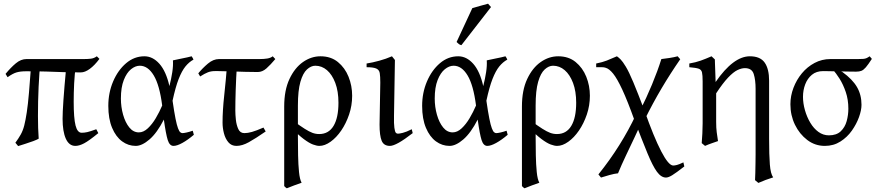

<svg xmlns="http://www.w3.org/2000/svg" viewBox="-20 -773 4729 1037"><path d="M121 -388Q90 -388 69.5 -382Q49 -376 21 -356L10 -374Q38 -408 65.5 -431Q93 -454 123 -454Q197 -454 250 -454Q303 -454 346 -454Q389 -454 433 -454Q453 -454 470.5 -456Q488 -458 503 -469L517 -455Q491 -420 465 -401Q439 -382 417 -382Q362 -382 319.5 -383.5Q277 -385 231.5 -386.5Q186 -388 121 -388ZM318 -131Q318 -165 322.5 -231Q327 -297 338 -415L390 -421Q383 -374 380.5 -322.5Q378 -271 378 -224Q378 -135 388 -95.5Q398 -56 421 -56Q436 -56 451.5 -59.5Q467 -63 500 -75L511 -54Q461 -13 434.5 1Q408 15 387 15Q353 15 335.5 -24Q318 -63 318 -131ZM189 -24Q181 -19 160 -11Q139 -3 116 4Q93 11 78 16Q75 12 69 5Q63 -2 63 -2Q80 -25 92 -46.5Q104 -68 111 -95.5Q118 -123 124.5 -165.5Q131 -208 136.5 -272.5Q142 -337 149 -433Q156 -436 168.5 -438Q181 -440 190 -442Q199 -444 199 -444Q192 -381 188.5 -303.5Q185 -226 185 -146Q185 -112 186 -82Q187 -52 189 -24Z M565 -201Q565 -272 591 -333Q617 -394 661 -431.5Q705 -469 760 -469Q805 -469 841 -428.5Q877 -388 895 -308Q905 -347 910.5 -383Q916 -419 914 -447Q935 -452 964 -457.5Q993 -463 1015 -469Q1019 -464 1021 -459.5Q1023 -455 1025 -451Q1001 -438 981.5 -414Q962 -390 945 -346.5Q928 -303 912 -229Q921 -167 928 -132Q935 -97 941.5 -80Q948 -63 954 -58.5Q960 -54 965 -54Q973 -54 988.5 -57.5Q1004 -61 1021 -67Q1022 -63 1023.5 -58Q1025 -53 1027 -45Q994 -17 965 -1Q936 15 917 15Q896 15 886 -16.5Q876 -48 865 -127Q828 -55 787.5 -20Q747 15 713 15Q673 15 639.5 -9.5Q606 -34 585.5 -82.5Q565 -131 565 -201ZM856 -203Q842 -313 810.5 -365.5Q779 -418 735 -418Q711 -418 687.5 -399Q664 -380 648.5 -340.5Q633 -301 633 -241Q633 -195 645 -153Q657 -111 678.5 -84.5Q700 -58 730 -58Q755 -58 778.5 -80Q802 -102 821.5 -135Q841 -168 856 -203Z M1467 -454Q1441 -423 1419 -403.5Q1397 -384 1372 -384Q1346 -384 1305.5 -385Q1265 -386 1225.5 -387.5Q1186 -389 1160 -389H1140Q1120 -389 1103 -382.5Q1086 -376 1061 -360L1051 -377Q1074 -405 1103 -429.5Q1132 -454 1163 -454Q1224 -454 1283 -454Q1342 -454 1382 -454Q1406 -454 1424 -457Q1442 -460 1453 -469ZM1415 -63Q1360 -25 1324 -5Q1288 15 1257 15Q1230 15 1213.5 -4.5Q1197 -24 1189.5 -53Q1182 -82 1182 -111Q1182 -176 1191 -257.5Q1200 -339 1207 -430L1260 -427Q1255 -349 1253 -286.5Q1251 -224 1251 -176Q1251 -154 1254 -126Q1257 -98 1267 -76Q1277 -54 1300 -54Q1318 -54 1341 -60.5Q1364 -67 1403 -84Z M1705 15Q1691 15 1670.5 7.5Q1650 0 1620.5 -22Q1591 -44 1549 -87Q1554 -92 1551 -99Q1548 -106 1547.5 -112.5Q1547 -119 1563 -121Q1601 -93 1625.5 -77.5Q1650 -62 1667.5 -55.5Q1685 -49 1704 -49Q1755 -49 1781.5 -93Q1808 -137 1808 -218Q1808 -280 1791 -325Q1774 -370 1746 -394Q1718 -418 1683 -418Q1660 -418 1638 -398Q1616 -378 1602.5 -331Q1589 -284 1589 -203Q1589 -184 1589 -157Q1589 -130 1589 -103.5Q1589 -77 1589 -58Q1589 -39 1589 -35Q1589 15 1590 65.5Q1591 116 1595 156Q1599 196 1609 214Q1587 222 1568.5 228.5Q1550 235 1529 244Q1524 241 1521.5 238.5Q1519 236 1515 232Q1515 213 1515 172Q1515 131 1515 79.5Q1515 28 1515 -25Q1515 -78 1515 -124Q1515 -170 1515 -198Q1515 -286 1543.5 -346.5Q1572 -407 1616.5 -438Q1661 -469 1711 -469Q1767 -469 1805 -438Q1843 -407 1862.5 -358.5Q1882 -310 1882 -256Q1882 -203 1865.5 -154.5Q1849 -106 1823 -68Q1797 -30 1765.5 -7.5Q1734 15 1705 15Z M2209 -54Q2164 -19 2133.5 -2Q2103 15 2086 15Q2053 15 2041.5 -12.5Q2030 -40 2030 -100L2034 -327Q2034 -361 2031 -378.5Q2028 -396 2012 -403Q1996 -410 1960 -410V-430Q1992 -435 2028.5 -445Q2065 -455 2097 -469L2113 -449L2108 -148Q2107 -104 2110 -83Q2113 -62 2117.5 -56.5Q2122 -51 2129 -51Q2137 -51 2155.5 -55.5Q2174 -60 2204 -75Z M2260 -201Q2260 -272 2286 -333Q2312 -394 2356 -431.5Q2400 -469 2455 -469Q2500 -469 2536 -428.5Q2572 -388 2590 -308Q2600 -347 2605.5 -383Q2611 -419 2609 -447Q2630 -452 2659 -457.5Q2688 -463 2710 -469Q2714 -464 2716 -459.5Q2718 -455 2720 -451Q2696 -438 2676.5 -414Q2657 -390 2640 -346.5Q2623 -303 2607 -229Q2616 -167 2623 -132Q2630 -97 2636.5 -80Q2643 -63 2649 -58.5Q2655 -54 2660 -54Q2668 -54 2683.5 -57.5Q2699 -61 2716 -67Q2717 -63 2718.5 -58Q2720 -53 2722 -45Q2689 -17 2660 -1Q2631 15 2612 15Q2591 15 2581 -16.5Q2571 -48 2560 -127Q2523 -55 2482.5 -20Q2442 15 2408 15Q2368 15 2334.5 -9.5Q2301 -34 2280.5 -82.5Q2260 -131 2260 -201ZM2551 -203Q2537 -313 2505.5 -365.5Q2474 -418 2430 -418Q2406 -418 2382.5 -399Q2359 -380 2343.5 -340.5Q2328 -301 2328 -241Q2328 -195 2340 -153Q2352 -111 2373.5 -84.5Q2395 -58 2425 -58Q2450 -58 2473.5 -80Q2497 -102 2516.5 -135Q2536 -168 2551 -203ZM2472 -529Q2464 -531 2459 -534.5Q2454 -538 2446 -546L2531 -729Q2547 -734 2572.5 -741Q2598 -748 2616 -753L2632 -735Z M2989 15Q2975 15 2954.5 7.5Q2934 0 2904.5 -22Q2875 -44 2833 -87Q2838 -92 2835 -99Q2832 -106 2831.5 -112.5Q2831 -119 2847 -121Q2885 -93 2909.5 -77.5Q2934 -62 2951.5 -55.5Q2969 -49 2988 -49Q3039 -49 3065.5 -93Q3092 -137 3092 -218Q3092 -280 3075 -325Q3058 -370 3030 -394Q3002 -418 2967 -418Q2944 -418 2922 -398Q2900 -378 2886.5 -331Q2873 -284 2873 -203Q2873 -184 2873 -157Q2873 -130 2873 -103.5Q2873 -77 2873 -58Q2873 -39 2873 -35Q2873 15 2874 65.5Q2875 116 2879 156Q2883 196 2893 214Q2871 222 2852.5 228.5Q2834 235 2813 244Q2808 241 2805.5 238.5Q2803 236 2799 232Q2799 213 2799 172Q2799 131 2799 79.5Q2799 28 2799 -25Q2799 -78 2799 -124Q2799 -170 2799 -198Q2799 -286 2827.5 -346.5Q2856 -407 2900.5 -438Q2945 -469 2995 -469Q3051 -469 3089 -438Q3127 -407 3146.5 -358.5Q3166 -310 3166 -256Q3166 -203 3149.5 -154.5Q3133 -106 3107 -68Q3081 -30 3049.5 -7.5Q3018 15 2989 15Z M3407 -123Q3369 -229 3341 -289Q3313 -349 3291.5 -375.5Q3270 -402 3251 -407Q3243 -410 3231 -410Q3219 -410 3209.5 -410Q3200 -410 3200 -410V-430Q3235 -437 3257.5 -446Q3280 -455 3312 -469Q3321 -463 3332 -452Q3343 -441 3360 -413Q3377 -385 3400.5 -329Q3424 -273 3460 -178Q3511 -33 3551 44Q3591 121 3616 121Q3624 121 3636 118Q3648 115 3671 104L3676 126Q3631 161 3610.5 173.5Q3590 186 3577 186Q3551 186 3528 154.5Q3505 123 3477 55Q3449 -13 3407 -123ZM3212 169Q3274 92 3325 10.5Q3376 -71 3414 -152L3442 -108Q3430 -79 3407.5 -31.5Q3385 16 3360.5 67.5Q3336 119 3318 163Q3298 165 3271.5 172.5Q3245 180 3226 186ZM3436 -174Q3471 -243 3501.5 -316.5Q3532 -390 3552 -454Q3571 -456 3596.5 -460Q3622 -464 3640 -469L3654 -453Q3600 -375 3553 -295.5Q3506 -216 3463 -129Z M4134 -337Q4134 -336 4134 -313.5Q4134 -291 4134 -256Q4134 -221 4134 -182.5Q4134 -144 4134 -108.5Q4134 -73 4134 -49.5Q4134 -26 4134 -24Q4134 65 4138 115.5Q4142 166 4156 185Q4136 191 4115 199Q4094 207 4076 215L4058 200Q4059 187 4059.5 161Q4060 135 4060.5 106.5Q4061 78 4061 60Q4061 59 4061 33.5Q4061 8 4061 -32Q4061 -72 4061 -117Q4061 -162 4061 -202Q4061 -242 4061 -267.5Q4061 -293 4061 -293Q4061 -341 4051 -373Q4041 -405 4003 -405Q3985 -405 3963 -394.5Q3941 -384 3912.5 -354Q3884 -324 3848 -269Q3848 -269 3848 -253Q3848 -237 3848 -214.5Q3848 -192 3848 -169Q3848 -146 3848 -130.5Q3848 -115 3848 -115Q3848 -82 3851 -59Q3854 -36 3858 -11Q3841 -5 3823.5 1Q3806 7 3788 15L3770 0Q3772 -20 3773.5 -53Q3775 -86 3775 -107Q3775 -108 3775 -130.5Q3775 -153 3775 -187Q3775 -221 3775 -254Q3775 -287 3775 -309.5Q3775 -332 3775 -333Q3775 -367 3771.5 -382Q3768 -397 3753.5 -402Q3739 -407 3703 -410V-430Q3738 -436 3764.5 -445.5Q3791 -455 3823 -469L3841 -452Q3841 -452 3841.5 -433.5Q3842 -415 3843 -391Q3844 -367 3844.5 -348.5Q3845 -330 3845 -330Q3941 -469 4030 -469Q4086 -469 4110 -435Q4134 -401 4134 -337Z M4426 -389Q4389 -389 4365 -369Q4341 -349 4329 -317.5Q4317 -286 4317 -250Q4317 -215 4327.5 -178Q4338 -141 4356.5 -110Q4375 -79 4400.5 -60.5Q4426 -42 4457 -42Q4498 -42 4521 -64Q4544 -86 4553 -119Q4562 -152 4562 -186Q4562 -235 4548 -276Q4534 -317 4514.5 -348Q4495 -379 4478 -396Q4479 -396 4489 -394.5Q4499 -393 4511 -390.5Q4523 -388 4530 -384Q4584 -345 4608.5 -303Q4633 -261 4633 -207Q4633 -178 4619.5 -140.5Q4606 -103 4581 -67.5Q4556 -32 4519 -8.5Q4482 15 4435 15Q4382 15 4340 -17Q4298 -49 4273.5 -99.5Q4249 -150 4249 -210Q4249 -255 4265.5 -298.5Q4282 -342 4311 -377Q4340 -412 4379.5 -433Q4419 -454 4465 -454Q4507 -454 4540.5 -454Q4574 -454 4614 -454Q4634 -454 4643.5 -455Q4653 -456 4660 -459Q4667 -462 4677 -469L4689 -455Q4669 -424 4656.5 -409.5Q4644 -395 4632.5 -390.5Q4621 -386 4604 -386Q4586 -386 4560 -386.5Q4534 -387 4507.5 -387.5Q4481 -388 4459 -388.5Q4437 -389 4426 -389Z"/></svg>

Font: ChillKai
Style: Regular
Weight: 400
Designer: ChillType
Foundry: 寒蝉字型
Version: Version 2.000